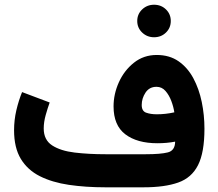

<svg xmlns="http://www.w3.org/2000/svg" viewBox="-20 -799 932 819"><path d="M565.4 -709.5Q565.4 -738.8 586.4 -758.8Q607.4 -778.8 637.2 -778.8Q667.5 -778.8 688 -758.8Q708.5 -738.8 708.5 -709.5Q708.5 -680.2 688 -660.2Q667.5 -640.1 637.2 -640.1Q607.4 -640.1 586.4 -660.2Q565.4 -680.2 565.4 -709.5ZM727.1 -194.8Q691.4 -188 651.4 -188Q564.9 -188 514.6 -226.1Q464.4 -264.2 464.4 -345.2Q464.4 -397.9 487.1 -448.2Q509.8 -498.5 551.3 -531.5Q592.8 -564.5 648.4 -564.5Q703.1 -564.5 741.7 -537.6Q780.3 -510.7 804.7 -465.3Q829.1 -419.9 840.6 -364Q852.1 -308.1 852.1 -250Q852.1 -148.4 824.7 -94.5Q797.4 -40.5 740 -20.3Q682.6 0 592.3 0H429.7Q345.2 0 273.9 -10.5Q202.6 -21 150.1 -47.4Q97.7 -73.7 68.8 -121.3Q40 -168.9 40 -243.2Q40 -287.1 49.8 -328.9Q59.6 -370.6 74.2 -406.2L191.9 -361.8Q183.6 -338.9 175 -308.6Q166.5 -278.3 166.5 -251Q166.5 -202.1 202.6 -178.7Q238.8 -155.3 298.8 -148.2Q358.9 -141.1 429.7 -141.1H602.1Q665 -141.1 695.8 -148.9Q726.6 -156.7 727.1 -194.8ZM648.9 -311.5Q686.5 -311.5 723.6 -319.8Q720.2 -343.3 710.7 -368.4Q701.2 -393.6 685.8 -411.1Q670.4 -428.7 647.5 -428.7Q617.2 -428.7 600.8 -404.1Q584.5 -379.4 584.5 -351.1Q584.5 -325.2 603.3 -318.4Q622.1 -311.5 648.9 -311.5Z"/></svg>

Font: Vazirmatn RD UI ExtraBold
Style: Regular
Weight: 800
Designer: Saber Rastikerdar
Foundry: Saber Rastikerdar
Version: Version 33.003